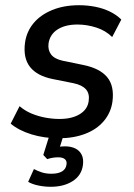

<svg xmlns="http://www.w3.org/2000/svg" viewBox="-20 -521 512 736"><path d="M206 9Q149 9 100.5 -6Q52 -21 21 -47L55 -114Q76 -96 101.5 -85.5Q127 -75 154.5 -70Q182 -65 208 -65Q256 -65 286 -83.5Q316 -102 320 -134Q324 -162 309.5 -178.5Q295 -195 262 -202L182 -218Q122 -230 95 -264.5Q68 -299 76 -358Q82 -400 108.5 -432Q135 -464 180 -482.5Q225 -501 283 -501Q315 -501 345.5 -495Q376 -489 401.5 -476.5Q427 -464 445 -446L410 -379Q385 -404 349 -415.5Q313 -427 277 -427Q230 -427 200.5 -408Q171 -389 166 -354Q163 -329 176 -312Q189 -295 221 -288L299 -272Q363 -259 391 -225Q419 -191 411 -131Q405 -89 378 -57Q351 -25 306.5 -8Q262 9 206 9ZM175 195Q150 195 126.5 190Q103 185 88 176L110 127Q125 135 141 140Q157 145 177 145Q203 145 218 136Q233 127 235 109Q237 96 228.5 89Q220 82 203 82Q194 82 183.5 83.5Q173 85 161 89L146 73L175 -20H229L205 57L181 48Q191 44 204 42Q217 40 229 40Q252 40 268.5 48Q285 56 293 72Q301 88 298 111Q293 151 259 173Q225 195 175 195Z"/></svg>

Font: Nunito Sans 10pt SemiCondensed SemiBold
Style: Italic
Weight: 600
Width: 4
Italic angle: -9°
Designer: Vernon Adams
Foundry: Vernon Adams
Version: Version 3.101;gftools[0.9.27]